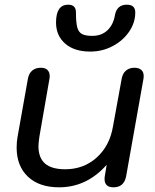

<svg xmlns="http://www.w3.org/2000/svg" viewBox="-20 -789 661 819"><path d="M51 -159Q51 -185 55 -206L99 -453Q103 -476 117.5 -488Q132 -500 154 -500Q173 -500 182.5 -490.5Q192 -481 192 -465Q192 -457 191 -453L148 -206Q144 -176 144 -166Q144 -116 172 -91.5Q200 -67 258 -67Q337 -67 392.5 -117Q448 -167 462 -250L499 -453Q503 -476 517.5 -488Q532 -500 553 -500Q572 -500 582.5 -491Q593 -482 593 -464Q593 -457 592 -453L518 -37Q509 10 464 10Q445 10 435.5 1Q426 -8 426 -25Q426 -33 427 -37L435 -86Q350 10 232 10Q147 10 99 -35.5Q51 -81 51 -159ZM219 -693Q219 -769 271 -769Q304 -769 304 -736Q304 -693 309.5 -672.5Q315 -652 329.5 -644Q344 -636 374 -636Q413 -636 438 -659.5Q463 -683 470 -723Q478 -769 521 -769Q557 -769 557 -736Q557 -692 530.5 -653.5Q504 -615 460 -592Q416 -569 365 -569Q297 -569 258 -603Q219 -637 219 -693Z"/></svg>

Font: Kodchasan Medium
Style: Italic
Weight: 500
Italic angle: -10°
Version: Version 1.000; ttfautohint (v1.6)